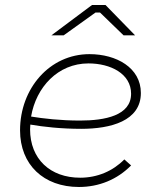

<svg xmlns="http://www.w3.org/2000/svg" viewBox="-20 -740 636 766"><path d="M295 6C375 6 448 -24 503 -80L476 -104C431 -58 369 -31 300 -31C180 -31 100 -106 100 -224L101 -243C153 -234 224 -226 304 -226C421 -226 542 -257 542 -369C542 -470 444 -524 337 -524C178 -524 60 -387 60 -220C60 -83 154 6 295 6ZM519 -599 401 -720H347L185 -599H234L361 -690H379L473 -599ZM104 -275C124 -392 211 -487 333 -487C421 -487 503 -446 503 -366C503 -279 399 -259 299 -259C222 -259 153 -267 104 -275Z"/></svg>

Font: Fixel Display 20240404 ExLight
Style: Italic
Weight: 200
Italic angle: -10°
Designer: AlfaBravo + MacPaw
Foundry: Kyrylo Tkachov, Marchela Mozhyna, Serhii Makarenko, Maria Weinstein, Zakhar Kryvoshyya
Version: Version 1.211;Glyphs 3.2 (3225)